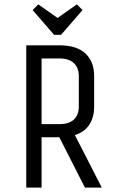

<svg xmlns="http://www.w3.org/2000/svg" viewBox="-20 -857 525 877"><path d="M100 0V-650H251Q331 -650 370.5 -612.5Q410 -575 410 -510V-370Q410 -321 388 -287.5Q366 -254 322 -240L445 0H368L251 -230H170V0ZM340 -510Q340 -547 317.5 -568.5Q295 -590 251 -590H170V-290H251Q296 -290 318 -311.5Q340 -333 340 -370ZM331 -837 357 -811 259 -698H227L129 -811L155 -837L243 -775Z"/></svg>

Font: Unica One
Style: Regular
Weight: 400
Designer: Eduardo Rodriguez Tunni
Foundry: Eduardo Rodriguez Tunni
Version: Version 2.000; ttfautohint (v1.8.4.7-5d5b);gftools[0.9.23]